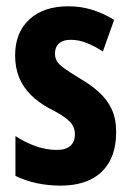

<svg xmlns="http://www.w3.org/2000/svg" viewBox="-20 -577 414 607"><path d="M347.2 -160.2Q347.2 -104.5 326.4 -66.7Q305.7 -28.8 266.4 -9.5Q227.1 9.8 171.9 9.8Q132.3 9.8 96.4 2.2Q60.5 -5.4 28.8 -21V-147Q55.2 -128.9 89.8 -116Q124.5 -103 160.2 -103Q187.5 -103 202.1 -115.7Q216.8 -128.4 216.8 -152.8Q216.8 -166.5 210.9 -178.5Q205.1 -190.4 187.5 -203.9Q169.9 -217.3 134.8 -234.9Q101.1 -253.4 77.1 -277.3Q53.2 -301.3 40.5 -332Q27.8 -362.8 27.8 -401.9Q27.8 -474.1 72.8 -515.6Q117.7 -557.1 195.8 -557.1Q235.8 -557.1 271.2 -546.1Q306.6 -535.2 340.8 -514.2L305.2 -414.1Q281.7 -429.7 255.9 -440.4Q230 -451.2 203.1 -451.2Q179.2 -451.2 166.5 -439.7Q153.8 -428.2 153.8 -408.2Q153.8 -394 159.7 -383.8Q165.5 -373.5 182.9 -361.1Q200.2 -348.6 233.9 -328.1Q267.6 -308.6 293 -285.6Q318.4 -262.7 332.8 -232.4Q347.2 -202.1 347.2 -160.2Z"/></svg>

Font: Open Sans Condensed
Style: Regular
Weight: 400
Width: 3
Designer: Monotype Design Team
Foundry: Monotype Imaging Inc.
Version: Version 3.000